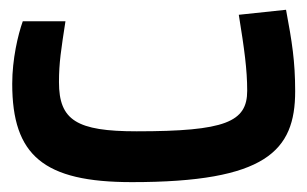

<svg xmlns="http://www.w3.org/2000/svg" viewBox="-20 -368 626 391"><path d="M248.5 2.9C521.5 2.9 581.1 -60.5 581.1 -182.1C581.1 -243.2 574.7 -282.7 562.5 -348.1L466.3 -337.9C477.5 -268.6 483.4 -226.6 483.4 -183.1C483.4 -119.6 439 -100.6 258.3 -100.6C136.2 -100.6 100.1 -123 100.1 -200.7C100.1 -240.7 104.5 -267.1 113.3 -324.7H26.4C16.6 -297.4 4.9 -247.6 4.9 -197.3C4.9 -51.3 68.8 2.9 248.5 2.9Z"/></svg>

Font: Cascadia Mono NF
Style: Regular
Weight: 400
Monospace: yes
Designer: Aaron Bell
Foundry: Saja Typeworks
Version: Version 2404.023